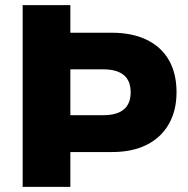

<svg xmlns="http://www.w3.org/2000/svg" viewBox="-20 -725 731 745"><path d="M68 0V-705H253V-598H414Q493 -598 549.5 -570.5Q606 -543 635.5 -491.5Q665 -440 665 -367Q665 -296 635 -243.5Q605 -191 549 -163Q493 -135 414 -135H253V0ZM253 -278H380Q433 -278 460 -300Q487 -322 487 -367Q487 -412 460 -434Q433 -456 380 -456H253Z"/></svg>

Font: Nunito Sans 11pt Black
Style: Regular
Weight: 900
Version: Version 3.101;gftools[0.9.27]